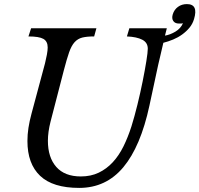

<svg xmlns="http://www.w3.org/2000/svg" viewBox="-20 -908 974 938"><path d="M200 -599Q205 -619 209 -640.5Q213 -662 213 -676Q213 -706 192 -718Q171 -730 119 -730L132 -770H451L440 -730Q404 -730 382 -724.5Q360 -719 344.5 -702Q329 -685 317.5 -652Q306 -619 292 -565L227 -314Q214 -263 214 -220Q214 -139 255 -92.5Q296 -46 375 -46Q424 -46 462.5 -64.5Q501 -83 531 -115.5Q561 -148 583 -192.5Q605 -237 622 -290Q637 -338 651.5 -397Q666 -456 677 -511Q688 -566 695 -609.5Q702 -653 702 -670Q702 -700 675 -714Q648 -728 600 -730L612 -770H795Q790 -750 786 -734Q811 -738 837 -753.5Q863 -769 874 -795Q870 -793 864.5 -793Q859 -793 854 -793Q835 -793 826.5 -805.5Q818 -818 824 -838Q831 -861 849.5 -874.5Q868 -888 893 -888Q950 -888 928 -815Q921 -791 905.5 -772.5Q890 -754 870 -739.5Q850 -725 826 -715Q802 -705 778 -699Q769 -661 763 -634.5Q757 -608 753 -592L710 -392Q667 -192 582.5 -91Q498 10 367 10Q238 10 176 -49Q114 -108 114 -219Q114 -251 119 -283.5Q124 -316 134 -353Z"/></svg>

Font: SVN-Libre Baskerville
Style: Italic
Weight: 400
Italic angle: -14°
Designer: Pablo Impallari, Rodrigo Fuenzalida
Foundry: Pablo Impallari, Rodrigo Fuenzalida
Version: Version 1.000; ttfautohint (v1.8.4)